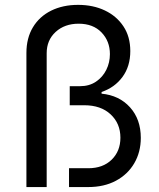

<svg xmlns="http://www.w3.org/2000/svg" viewBox="-20 -757 644 777"><path d="M86.9 0V-542.5Q86.9 -603 113.3 -646.7Q139.6 -690.4 187 -713.9Q234.4 -737.3 295.9 -737.3Q356.9 -737.3 404.5 -714.6Q452.1 -691.9 479.7 -650.1Q507.3 -608.4 507.3 -550.3Q507.3 -488.8 475.8 -445.8Q444.3 -402.8 391.1 -384.8V-377.9Q462.4 -371.1 506.1 -322.8Q549.8 -274.4 549.8 -199.2Q549.8 -141.6 523.4 -96.4Q497.1 -51.3 449.2 -25.6Q401.4 0 336.9 0H259.3V-76.2H337.4Q396.5 -76.2 431.9 -110.8Q467.3 -145.5 467.3 -199.7Q467.3 -257.3 427.7 -294.2Q388.2 -331.1 320.8 -331.1H262.2V-408.2H303.7Q341.3 -408.2 368.4 -426.5Q395.5 -444.8 410.2 -474.4Q424.8 -503.9 424.8 -538.1Q424.8 -590.3 390.9 -625.7Q356.9 -661.1 298.3 -661.1Q241.7 -661.1 205.3 -627.9Q168.9 -594.7 168.9 -541.5V0Z"/></svg>

Font: V-Inter
Style: Regular-375
Weight: 375
Designer: Rasmus Andersson
Foundry: rsms
Version: Version 4.000;git-4146feb